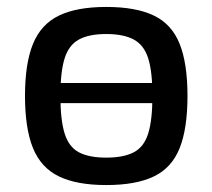

<svg xmlns="http://www.w3.org/2000/svg" viewBox="-20 -520 612 553"><path d="M96 -223V-281H468V-223ZM286 -500Q372 -500 423.5 -475Q475 -450 497.5 -393.5Q520 -337 520 -244Q520 -150 497.5 -93.5Q475 -37 423.5 -12Q372 13 286 13Q201 13 149.5 -12Q98 -37 75 -93.5Q52 -150 52 -244Q52 -337 75 -393.5Q98 -450 149.5 -475Q201 -500 286 -500ZM286 -422Q236 -422 207 -406Q178 -390 166 -351.5Q154 -313 154 -244Q154 -175 166 -136Q178 -97 207 -81.5Q236 -66 286 -66Q336 -66 365.5 -81.5Q395 -97 407 -136Q419 -175 419 -244Q419 -313 407 -351.5Q395 -390 365.5 -406Q336 -422 286 -422Z"/></svg>

Font: Exo 2 Medium
Style: Regular
Weight: 500
Designer: Natanael Gama
Foundry: Natanael Gama
Version: Version 2.010